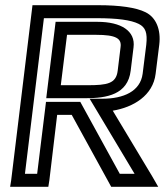

<svg xmlns="http://www.w3.org/2000/svg" viewBox="-20 -694 634 739"><path d="M579 -410 593 -522C600 -580 581 -627 540 -647C504 -665 441 -674 358 -674H130H105L102 -649L23 0L19 25H44H141H166L170 0L200 -252H256L402 14L408 25H421H540H589L566 -15L414 -268C493 -281 569 -326 579 -410ZM529 -410C520 -342 455 -314 374 -314H325L349 -274L498 -25H441L295 -291L289 -302H276H182H157L154 -277L123 -25H76L149 -624H352C432 -624 484 -617 514 -602C540 -589 548 -568 543 -522L529 -410ZM316 -366H214L238 -560H349C427 -560 449 -546 444 -512L433 -422C427 -372 393 -366 316 -366ZM310 -316C391 -316 472 -330 483 -422L494 -512C502 -575 446 -610 355 -610H219H194L191 -585L161 -341L158 -316H183H310Z"/></svg>

Font: Gamestation Display Outline
Style: Italic
Weight: 400
Designer: Jonas Hecksher
Foundry: Jonas Hecksher, Playtypeª, e-types AS
Version: Version 1.003